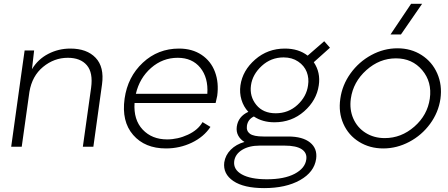

<svg xmlns="http://www.w3.org/2000/svg" viewBox="-20 -762 2325 997"><path d="M345.2 -509.8Q431.2 -509.8 476.6 -461.9Q522 -414.1 509.8 -324.2L464.8 0H410.2L453.1 -306.2Q463.9 -384.8 430.9 -423.3Q397.9 -461.9 332 -461.9Q261.2 -461.9 203.9 -414.8Q146.5 -367.7 132.8 -285.2L92.8 0H38.1L86.9 -351.1L107.9 -500H157.2L146 -402.8Q177.2 -454.6 230.5 -482.2Q283.7 -509.8 345.2 -509.8Z M841.8 8.8Q732.4 8.8 671.4 -61.3Q610.4 -131.3 627 -250Q643.1 -363.3 721.7 -436.5Q800.3 -509.8 909.7 -509.8Q978 -509.8 1026.9 -477.1Q1075.7 -444.3 1096.4 -388.4Q1117.2 -332.5 1107.9 -264.2Q1102.5 -237.8 1099.6 -227.1H678.7Q672.9 -140.1 720.9 -89.1Q769 -38.1 847.7 -38.1Q903.3 -38.1 955.8 -62.5Q1008.3 -86.9 1031.7 -127.9L1072.8 -103Q1038.6 -51.3 976.1 -21.2Q913.6 8.8 841.8 8.8ZM685.5 -274.9H1056.6Q1062 -358.9 1020 -410.4Q978 -461.9 902.8 -461.9Q824.7 -461.9 764.6 -409.4Q704.6 -356.9 685.5 -274.9Z M1663.6 -547.9 1693.4 -514.2 1609.4 -439Q1645.5 -385.3 1635.3 -318.8Q1624 -240.7 1559.3 -183.8Q1494.6 -127 1405.3 -127Q1342.8 -127 1298.3 -157.2Q1267.1 -142.1 1262.2 -108.9Q1258.3 -82 1277.6 -67.6Q1296.9 -53.2 1347.7 -53.2H1476.6Q1551.3 -53.2 1590.1 -22Q1628.9 9.3 1621.6 63Q1611.8 131.8 1538.1 173.3Q1464.4 214.8 1351.6 214.8Q1246.1 214.8 1191.7 178Q1137.2 141.1 1144.5 81.1Q1150.4 43.5 1178.2 15.4Q1206.1 -12.7 1249.5 -24.9Q1228 -37.6 1217 -58.1Q1206.1 -78.6 1209.5 -104Q1216.8 -157.2 1269.5 -181.2Q1244.6 -208 1233.9 -243.9Q1223.1 -279.8 1228.5 -318.8Q1239.7 -396 1304.9 -452.9Q1370.1 -509.8 1459.5 -509.8Q1530.3 -509.8 1577.6 -473.1ZM1196.3 74.2Q1190.4 118.2 1235.8 143.6Q1281.2 168.9 1366.2 168.9Q1456.5 168.9 1510.3 140.4Q1564 111.8 1570.3 66.9Q1575.7 32.7 1547.4 13.4Q1519 -5.9 1457.5 -5.9H1328.6Q1273.4 -5.9 1237.5 16.1Q1201.7 38.1 1196.3 74.2ZM1283.2 -318.8Q1275.4 -261.2 1310.8 -217.5Q1346.2 -173.8 1411.6 -173.8Q1477.5 -173.8 1524.7 -217.3Q1571.8 -260.7 1579.6 -318.8Q1585.4 -355.5 1572.8 -388.2Q1560.1 -420.9 1528.3 -442.4Q1496.6 -463.9 1452.6 -463.9Q1387.2 -463.9 1339.1 -419.7Q1291 -375.5 1283.2 -318.8Z M1747.1 -249Q1756.8 -320.3 1800 -380.6Q1843.3 -440.9 1908.2 -476.1Q1973.1 -511.2 2043.9 -511.2Q2114.3 -511.2 2169.2 -476.1Q2224.1 -440.9 2250.5 -380.6Q2276.9 -320.3 2267.1 -249Q2256.8 -178.2 2213.4 -118.9Q2169.9 -59.6 2105.2 -25.4Q2040.5 8.8 1970.2 8.8Q1899.9 8.8 1844.7 -25.4Q1789.6 -59.6 1763.2 -118.9Q1736.8 -178.2 1747.1 -249ZM1801.8 -250Q1793.9 -193.4 1814.7 -146.2Q1835.4 -99.1 1878.7 -72Q1921.9 -44.9 1978 -44.9Q2063.5 -44.9 2131.6 -104.5Q2199.7 -164.1 2211.9 -250Q2224.1 -336.4 2172.4 -397.7Q2120.6 -459 2036.1 -459Q1950.7 -459 1882.3 -397.7Q1814 -336.4 1801.8 -250ZM2007.8 -583 2114.7 -742.2H2171.9L2062 -583Z"/></svg>

Font: Human Sans Light
Style: Italic
Weight: 300
Italic angle: -8°
Designer: Tim Radville
Foundry: Continuum
Version: Version 1.000;FEAKit 1.0